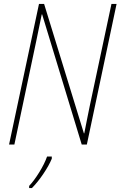

<svg xmlns="http://www.w3.org/2000/svg" viewBox="-20 -734 612 975"><path d="M26 0H53L164 -525Q173 -566 179 -598Q185 -630 192 -661H194L395 0H421L572 -714H546L436 -197Q430 -168 422.5 -130.5Q415 -93 408 -57H406L204 -714H178ZM128 221H142Q171 192 200 149Q229 106 243 72V61H219Q206 98 179 141.5Q152 185 128 210Z"/></svg>

Font: Noto Sans UI SemiCondensed Thin
Style: Italic
Weight: 250
Width: 4
Italic angle: -12°
Designer: Monotype Design Team
Foundry: Monotype Imaging Inc.
Version: Version 1.901